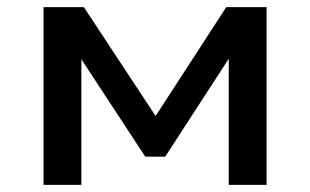

<svg xmlns="http://www.w3.org/2000/svg" viewBox="-20 -518 869 538"><path d="M102 0V-498H215L416 -193L614 -498H727V0H621V-352H620L443 -79H387L208 -352V0Z"/></svg>

Font: Nunito Sans 7pt SemiExpanded SemiBold
Style: Regular
Weight: 600
Width: 6
Designer: Vernon Adams
Foundry: Vernon Adams
Version: Version 3.101;gftools[0.9.27]